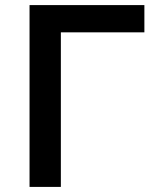

<svg xmlns="http://www.w3.org/2000/svg" viewBox="-20 -734 640 754"><path d="M96 0V-714H547V-607H219V0Z"/></svg>

Font: Noto Sans Mono SemiBold
Style: Regular
Weight: 600
Designer: Monotype Design Team
Foundry: Monotype Imaging Inc.
Version: Version 2.014; ttfautohint (v1.8.4.7-5d5b)